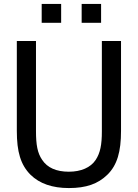

<svg xmlns="http://www.w3.org/2000/svg" viewBox="-20 -934 696 969"><path d="M288.6 -914.1H190.4V-818.8H288.6ZM490.2 -914.1H392.1V-818.8H490.2ZM327.6 15.1C415.5 15.1 474.6 -6.3 521.5 -51.8C571.8 -100.6 590.8 -169.4 590.8 -273.4V-727.1H494.1V-271C494.1 -204.1 486.3 -162.6 462.9 -127C437.5 -88.4 388.7 -67.4 327.6 -67.4C264.2 -67.4 219.2 -87.4 192.9 -127C168.9 -162.1 161.6 -203.1 161.6 -273.4V-727.1H64.9V-273.4C64.9 -168 84 -102.1 134.3 -51.8C179.7 -7.3 244.1 15.1 327.6 15.1Z"/></svg>

Font: SG Kara
Style: Regular
Weight: 400
Designer: Damoon Khanjanzadeh
Version: Version 1.000